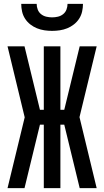

<svg xmlns="http://www.w3.org/2000/svg" viewBox="-20 -975 540 995"><path d="M19 0 108 -367 19 -735H107L187 -406H207V-735H293V-406H313L393 -735H481L392 -368L481 0H393L313 -329H293V0H207V-329H187L107 0ZM250 -815Q230 -815 210 -818Q190 -821 171.5 -828.5Q153 -836 137 -848.5Q121 -861 110 -878Q99 -895 94.5 -915Q90 -935 90 -955H170Q170 -940 175.5 -925.5Q181 -911 193 -901.5Q205 -892 220 -888.5Q235 -885 250 -885Q265 -885 280 -888.5Q295 -892 307 -901.5Q319 -911 324.5 -925.5Q330 -940 330 -955H410Q410 -935 405.5 -915Q401 -895 390 -878Q379 -861 363 -848.5Q347 -836 328.5 -828.5Q310 -821 290 -818Q270 -815 250 -815Z"/></svg>

Font: Iosevka SS10 Medium
Style: Regular
Weight: 500
Monospace: yes
Designer: Belleve Invis
Foundry: Belleve Invis
Version: Version 28.0.6; ttfautohint (v1.8.4)